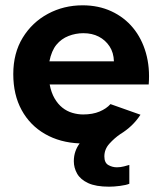

<svg xmlns="http://www.w3.org/2000/svg" viewBox="-20 -529 603 723"><path d="M391 174Q341 174 312 160.5Q283 147 270.5 125Q258 103 258 78Q258 58 264 41Q270 24 280 11Q206 8 149.5 -24.5Q93 -57 61.5 -114.5Q30 -172 30 -250Q30 -329 65.5 -387Q101 -445 160.5 -477Q220 -509 291 -509Q351 -509 399.5 -486.5Q448 -464 481 -424Q514 -384 529.5 -329.5Q545 -275 540 -211H167Q173 -180 185.5 -158.5Q198 -137 215 -123.5Q232 -110 252.5 -104Q273 -98 293 -98Q329 -98 355 -109Q381 -120 396 -137L509 -97Q494 -74 475 -56Q456 -38 433 -24Q411 -9 392 12Q373 33 373 60Q373 84 388 92.5Q403 101 420 101Q434 101 447 97.5Q460 94 467 92V163Q455 168 432 171Q409 174 391 174ZM166 -298H409Q408 -331 392.5 -354.5Q377 -378 352 -391Q327 -404 294 -404Q265 -404 238 -393.5Q211 -383 192.5 -360.5Q174 -338 166 -298Z"/></svg>

Font: Atkinson Hyperlegible Next
Style: Bold
Weight: 700
Designer: Elliott Scott, Megan Eiswerth, Linus Boman, Theodore Petrosky, Letters from Sweden
Foundry: Applied Design Works, Letters from Sweden
Version: Version 2.001